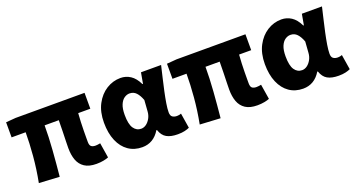

<svg xmlns="http://www.w3.org/2000/svg" viewBox="-42 -1074 2912 1579"><g transform="rotate(-20 1413.5 -284.5)"><path d="M602 14Q537 14 498.5 -11.5Q460 -37 443.5 -82Q427 -127 427 -187Q427 -203 428 -243.5Q429 -284 430.5 -334Q432 -384 432 -430H308Q308 -330 299.5 -215.5Q291 -101 280 10L101 0Q123 -114 132.5 -226Q142 -338 142 -430H19V-562L105 -569H708V-430H602Q599 -394 597.5 -354Q596 -314 595.5 -278Q595 -242 595 -216Q595 -190 595 -181Q595 -151 608 -140.5Q621 -130 646 -130Q660 -130 687 -135L708 -4Q692 3 664 8.5Q636 14 602 14Z M1003 14Q934 14 882.5 -21.5Q831 -57 802.5 -124Q774 -191 774 -283Q774 -377 809.5 -444Q845 -511 902.5 -547Q960 -583 1026 -583Q1073 -583 1112.5 -557.5Q1152 -532 1180 -474H1185L1202 -569H1378Q1367 -521 1354 -466.5Q1341 -412 1329.5 -358.5Q1318 -305 1310.5 -259Q1303 -213 1303 -182Q1303 -152 1318.5 -141Q1334 -130 1358 -130Q1377 -130 1395 -137L1416 -6Q1400 2 1374.5 8Q1349 14 1314 14Q1253 14 1216.5 -6.5Q1180 -27 1163 -78H1158Q1102 14 1003 14ZM1046 -132Q1070 -132 1091 -147.5Q1112 -163 1126.5 -189.5Q1141 -216 1143 -248L1150 -345Q1134 -389 1111 -413.5Q1088 -438 1053 -438Q1029 -438 1006.5 -422.5Q984 -407 970 -373.5Q956 -340 956 -285Q956 -204 980.5 -168Q1005 -132 1046 -132Z M2010 14Q1945 14 1906.5 -11.5Q1868 -37 1851.5 -82Q1835 -127 1835 -187Q1835 -203 1836 -243.5Q1837 -284 1838.5 -334Q1840 -384 1840 -430H1716Q1716 -330 1707.5 -215.5Q1699 -101 1688 10L1509 0Q1531 -114 1540.5 -226Q1550 -338 1550 -430H1427V-562L1513 -569H2116V-430H2010Q2007 -394 2005.5 -354Q2004 -314 2003.5 -278Q2003 -242 2003 -216Q2003 -190 2003 -181Q2003 -151 2016 -140.5Q2029 -130 2054 -130Q2068 -130 2095 -135L2116 -4Q2100 3 2072 8.5Q2044 14 2010 14Z M2411 14Q2342 14 2290.5 -21.5Q2239 -57 2210.5 -124Q2182 -191 2182 -283Q2182 -377 2217.5 -444Q2253 -511 2310.5 -547Q2368 -583 2434 -583Q2481 -583 2520.5 -557.5Q2560 -532 2588 -474H2593L2610 -569H2786Q2775 -521 2762 -466.5Q2749 -412 2737.5 -358.5Q2726 -305 2718.5 -259Q2711 -213 2711 -182Q2711 -152 2726.5 -141Q2742 -130 2766 -130Q2785 -130 2803 -137L2824 -6Q2808 2 2782.5 8Q2757 14 2722 14Q2661 14 2624.5 -6.5Q2588 -27 2571 -78H2566Q2510 14 2411 14ZM2454 -132Q2478 -132 2499 -147.5Q2520 -163 2534.5 -189.5Q2549 -216 2551 -248L2558 -345Q2542 -389 2519 -413.5Q2496 -438 2461 -438Q2437 -438 2414.5 -422.5Q2392 -407 2378 -373.5Q2364 -340 2364 -285Q2364 -204 2388.5 -168Q2413 -132 2454 -132Z"/></g></svg>

Font: Source Han Sans TC Heavy
Style: Regular
Weight: 900
Designer: Ryoko NISHIZUKA Ë•øÂ°öÊ∂ºÂ≠ê (kana, bopomofo & ideographs); Paul D. Hunt (Latin, Greek & Cyrillic); Sandoll Communicatio
Foundry: Adobe
Version: Version 2.004;hotconv 1.0.118;makeotfexe 2.5.65603